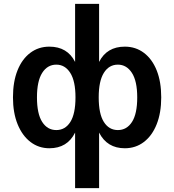

<svg xmlns="http://www.w3.org/2000/svg" viewBox="-20 -756 900 992"><path d="M368 216V-71Q328 10 235 10Q180 10 137.5 -22.5Q95 -55 71 -114Q47 -173 47 -253Q47 -334 70.5 -392.5Q94 -451 136.5 -483Q179 -515 235 -515Q328 -515 368 -436V-736H492V-436Q532 -515 625 -515Q681 -515 723.5 -483Q766 -451 789.5 -392.5Q813 -334 813 -253Q813 -173 789.5 -114Q766 -55 723.5 -22.5Q681 10 625 10Q533 10 492 -71V216ZM271 -84Q317 -84 343.5 -126Q370 -168 370 -253Q370 -337 343 -379.5Q316 -422 271 -422Q225 -422 198 -379.5Q171 -337 171 -253Q171 -168 198 -126Q225 -84 271 -84ZM589 -84Q635 -84 662 -126Q689 -168 689 -253Q689 -337 661.5 -379.5Q634 -422 589 -422Q543 -422 516.5 -379.5Q490 -337 490 -253Q490 -168 516.5 -126Q543 -84 589 -84Z"/></svg>

Font: MulishBold
Style: Bold
Weight: 700
Designer: Vernon Adams
Foundry: Vernon Adams
Version: Version 3.602; ttfautohint (v1.8.3)